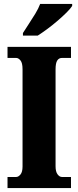

<svg xmlns="http://www.w3.org/2000/svg" viewBox="-20 -951 395 971"><path d="M18 0V-56H62Q73 -56 83.5 -68.5Q94 -81 94 -109V-601Q94 -633 83.5 -645.5Q73 -658 62 -658H18V-714H339V-658H293Q278 -658 269.5 -645Q261 -632 261 -600V-110Q261 -83 271 -69.5Q281 -56 293 -56H339V0ZM96 -784Q109 -805 126 -830.5Q143 -856 159 -882.5Q175 -909 183 -931H345V-921Q337 -908 317.5 -888.5Q298 -869 272.5 -847Q247 -825 220 -805Q193 -785 171 -771H96Z"/></svg>

Font: Noto Serif ExtraCondensed Black
Style: Regular
Weight: 900
Width: 2
Designer: Monotype Design Team
Foundry: Monotype Imaging Inc.
Version: Version 2.015; ttfautohint (v1.8.4.7-5d5b)